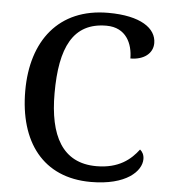

<svg xmlns="http://www.w3.org/2000/svg" viewBox="-52 -772 734 829"><g transform="rotate(5 314.5 -357.0)"><path d="M372 10C526 10 590 -56 590 -108C590 -127 582 -140 572 -148C538 -103 487 -60 390 -60C242 -60 183 -175 183 -358C183 -556 236 -668 381 -668C467 -668 496 -599 496 -536C554 -536 593 -566 593 -611C593 -675 525 -724 384 -724C169 -724 56 -574 56 -358C56 -137 164 10 372 10Z"/></g></svg>

Font: Noto Serif Vithkuqi Medium
Style: Regular
Weight: 500
Version: Version 1.005